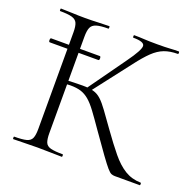

<svg xmlns="http://www.w3.org/2000/svg" viewBox="-113 -744 881 863"><g transform="rotate(20 327.5 -312.5)"><path d="M41 -465Q38 -465 37 -469.5Q36 -474 37 -479Q38 -484 41 -484H274Q277 -484 278 -479Q279 -474 278 -469.5Q277 -465 274 -465ZM522 0Q513 0 505 -3Q497 -6 484 -21Q471 -36 446 -70.5Q421 -105 377 -168Q346 -213 324.5 -242Q303 -271 284.5 -286.5Q266 -302 245.5 -308.5Q225 -315 195 -315Q185 -315 174 -314Q163 -313 151 -312L150 -330Q212 -333 246 -333Q278 -333 298.5 -327.5Q319 -322 336 -306.5Q353 -291 373.5 -262.5Q394 -234 427 -188Q467 -132 499 -93Q531 -54 564.5 -33.5Q598 -13 641 -12Q643 -12 643 -6Q643 0 641 0ZM36 0Q34 0 34 -6Q34 -12 36 -12Q74 -12 93.5 -17Q113 -22 119.5 -37Q126 -52 126 -81V-544Q126 -573 119.5 -587.5Q113 -602 94 -607.5Q75 -613 37 -613Q35 -613 35 -619Q35 -625 37 -625Q61 -625 90.5 -623.5Q120 -622 152 -622Q187 -622 216 -623.5Q245 -625 268 -625Q270 -625 270 -619Q270 -613 268 -613Q230 -613 211 -607Q192 -601 185.5 -586Q179 -571 179 -542V-81Q179 -52 185 -37Q191 -22 210.5 -17Q230 -12 268 -12Q270 -12 270 -6Q270 0 268 0Q244 0 215.5 -1Q187 -2 152 -2Q120 -2 90 -1Q60 0 36 0ZM283 -317 265 -326 395 -508Q442 -573 441 -593Q440 -613 387 -613Q385 -613 385 -619Q385 -625 387 -625Q411 -625 435 -623.5Q459 -622 499 -622Q537 -622 558.5 -623.5Q580 -625 600 -625Q603 -625 603 -619Q603 -613 600 -613Q563 -613 535.5 -602.5Q508 -592 482.5 -567.5Q457 -543 425 -501Z"/></g></svg>

Font: Cormorant Light
Style: Regular
Weight: 300
Designer: Christian Thalmann (Catharsis Fonts)
Foundry: Catharsis Fonts
Version: Version 4.000